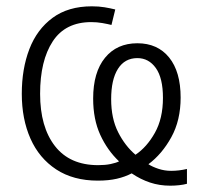

<svg xmlns="http://www.w3.org/2000/svg" viewBox="-20 -562 640 608"><path d="M519 26Q485 26 455 16Q425 6 397 -13Q376 -2 350 4Q324 10 290 10Q212 10 158 -25.5Q104 -61 76.5 -123Q49 -185 49 -265Q49 -344 73 -406.5Q97 -469 146.5 -505.5Q196 -542 271 -542Q293 -542 311 -539Q329 -536 345 -532L333 -483Q321 -486 304 -489Q287 -492 269 -492Q187 -492 147 -431Q107 -370 107 -265Q107 -160 154 -99.5Q201 -39 291 -39Q313 -39 330 -42.5Q347 -46 357 -51Q320 -86 297.5 -135Q275 -184 275 -250Q275 -333 312.5 -379Q350 -425 415 -425Q479 -425 515.5 -380Q552 -335 552 -253Q552 -181 522.5 -127.5Q493 -74 450 -42Q462 -34 481.5 -27.5Q501 -21 522 -21Q547 -21 572 -27V20Q561 23 547 24.5Q533 26 519 26ZM409 -72Q445 -96 470.5 -141.5Q496 -187 496 -252Q496 -315 473.5 -346.5Q451 -378 415 -378Q375 -378 353.5 -344Q332 -310 332 -248Q332 -187 354 -143.5Q376 -100 409 -72Z"/></svg>

Font: Noto Sans Mono Light
Style: Regular
Weight: 300
Designer: Monotype Design Team
Foundry: Monotype Imaging Inc.
Version: Version 2.014; ttfautohint (v1.8.4.7-5d5b)